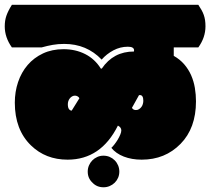

<svg xmlns="http://www.w3.org/2000/svg" viewBox="-52 -670 877 801"><path d="M279.3 -260.3Q276.4 -265.6 271.2 -268.3Q266.1 -271 260.7 -271Q253.9 -271 248.3 -267.6Q242.7 -264.2 238.8 -259Q234.9 -253.9 232.9 -247.6Q231 -241.2 231 -234.9Q231 -221.2 235.8 -214.8Q240.7 -208.5 247.1 -208.5ZM531.7 -273.4Q528.3 -273.4 527.8 -272.9L498.5 -220.2Q503.4 -210.9 515.1 -210.9Q522.5 -210.9 528.1 -214.6Q533.7 -218.3 537.8 -223.6Q542 -229 543.9 -236.1Q545.9 -243.2 545.9 -249.5Q545.9 -273.4 531.7 -273.4ZM215.8 -486.8Q190.4 -486.8 168.2 -482.9Q146 -479 121.6 -472.2H-2.4Q-32.2 -513.7 -32.2 -560.1Q-32.2 -585 -25.1 -605Q-18.1 -625 -2.4 -649.9H775.4Q783.2 -638.2 788.8 -628.2Q794.4 -618.2 798.1 -607.7Q801.8 -597.2 803.5 -585.7Q805.2 -574.2 805.2 -560.1Q805.2 -513.7 775.4 -472.2H672.9V-437Q698.7 -422.4 716.6 -401.6Q734.4 -380.9 745.4 -356Q756.3 -331.1 761 -303.2Q765.6 -275.4 765.6 -247.1Q765.6 -135.3 701.2 -69.8Q636.7 -3.9 539.1 -3.9Q497.6 -3.9 464.4 -16.8Q431.2 -29.8 412.6 -53.2Q418 -58.1 425.3 -67.4Q432.6 -76.7 439 -87.2Q445.3 -97.7 449.7 -108.2Q454.1 -118.7 454.1 -126Q454.1 -138.7 439.9 -146Q369.1 -3.9 230 -3.9Q138.2 -3.9 77.1 -63.5Q9.8 -128.9 9.8 -241.7Q9.8 -287.1 23.4 -327.6Q37.1 -368.2 63.2 -398.7Q89.4 -429.2 127.2 -447Q165 -464.8 212.9 -464.8Q263.2 -464.8 303.5 -444.3Q343.8 -423.8 368.7 -383.8H372.6Q420.9 -455.1 506.8 -455.1Q507.3 -455.6 507.3 -460Q507.3 -475.1 481.4 -475.1Q449.7 -475.1 421.1 -460Q392.6 -444.8 372.1 -421.4Q309.6 -486.8 215.8 -486.8ZM379.4 -20.5Q393.6 -20.5 405.5 -15.4Q417.5 -10.3 426.5 -1.2Q435.5 7.8 440.7 20Q445.8 32.2 445.8 45.9Q445.8 59.6 440.7 71.5Q435.5 83.5 426.5 92.3Q417.5 101.1 405.5 106.2Q393.6 111.3 379.9 111.3Q351.6 111.3 333.5 91.8Q314 73.7 314 45.9Q314 32.2 319.1 20.3Q324.2 8.3 333 -0.7Q341.8 -9.8 353.8 -15.1Q365.7 -20.5 379.4 -20.5Z"/></svg>

Font: Modak sl
Style: Regular
Weight: 400
Designer: Sarang Kulkarni, Maithili Shingre, Noopur Datye
Foundry: Ek Type
Version: Version 1.036;PS Version 1.000;hotconv 1.0.79;makeotf.lib2.5